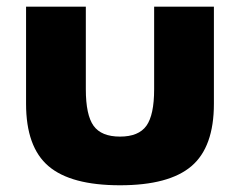

<svg xmlns="http://www.w3.org/2000/svg" viewBox="-20 -533 713 568"><path d="M57.1 -226.1V-513.2H233.9V-269Q233.9 -192.9 256.8 -160.9Q279.8 -128.9 335 -128.9Q390.1 -128.9 413.1 -160.9Q436 -192.9 436 -269V-513.2H612.8V-226.1Q612.8 -98.1 546.4 -41.5Q480 15.1 335 15.1Q189.9 15.1 123.5 -41.5Q57.1 -98.1 57.1 -226.1Z"/></svg>

Font: Hussar Preview
Style: Bold
Weight: 700
Foundry: Cannot Into Space Fonts, PlusOne Fonts
Version: Version 2.29RC2 "Millennial"